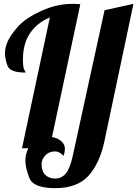

<svg xmlns="http://www.w3.org/2000/svg" viewBox="-20 -770 713 997"><path d="M127 0H94.2L238.8 -679.2Q172.4 -651.9 135.7 -597.2Q99.1 -542.5 99.1 -460.9Q99.1 -420.4 106 -408.2Q112.8 -396 112.8 -393.1Q32.7 -393.1 19.3 -428Q5.9 -462.9 5.9 -493.2Q5.9 -523.4 20.3 -555.7Q34.7 -587.9 72.8 -631.3Q110.8 -674.8 192.4 -712.4Q273.9 -750 356.9 -750Q377.4 -750 397 -748L250 -58.1Q280.8 -53.2 298.8 -36.4Q316.9 -19.5 316.9 0.5Q316.9 20.5 310.1 39.1Q287.1 16.1 267.6 16.1Q234.4 16.1 215.1 37.4Q195.8 58.6 195.8 81.1Q195.8 118.7 215.1 137.9Q234.4 157.2 267.1 157.2Q299.8 157.2 322 130.6Q344.2 104 358.9 34.2L522.9 -716.8L672.9 -750L522.9 -40Q499 75.7 440.7 141.4Q382.3 207 267.1 207Q152.3 207 132.1 153.3Q111.8 99.6 111.8 65.4Q111.8 31.2 127 0Z"/></svg>

Font: Lobster-Regular
Style: Regular
Weight: 400
Designer: Pablo Impallari
Foundry: Pablo Impallari
Version: Version 1.007; ttfautohint (v1.1) -l 8 -r 50 -G 50 -x 14 -D 